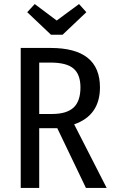

<svg xmlns="http://www.w3.org/2000/svg" viewBox="-20 -925 564 945"><path d="M288 -754H231L114 -865L151 -905L259 -824L369 -905L405 -865ZM403 0 262 -294H173V0H82V-689H229Q472 -689 472 -495Q472 -357 345 -313L505 0ZM173 -364H236Q308 -364 342 -395.5Q376 -427 376 -495Q376 -558 342 -587.5Q308 -617 228 -617H173Z"/></svg>

Font: Fira Sans Condensed
Style: Regular
Weight: 400
Width: 3
Designer: Carrois Corporate & Edenspiekermann AG
Foundry: Carrois Corporate GbR & Edenspiekermann AG
Version: Version 4.202;PS 004.202;hotconv 1.0.88;makeotf.lib2.5.64775